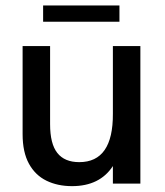

<svg xmlns="http://www.w3.org/2000/svg" viewBox="-20 -658 592 688"><path d="M238 9Q186.5 9 146.5 -10.5Q106.5 -30 83.8 -71.2Q61 -112.5 61 -177.5V-493H159.5V-213Q159.5 -142.5 185.5 -109.8Q211.5 -77 264 -77Q385.5 -77 384.5 -250.5V-493H483V0H384.5V-63Q337.5 9 238 9ZM408 -580H134.5V-638.5H408Z"/></svg>

Font: Acari Sans Neue SemiBold
Style: Regular
Weight: 600
Designer: Alfredo Marco Pradil (font), Cristiano Sobral (main changes)
Foundry: Hanken Design Co. (font), Cristiano Sobral (main changes)
Version: Version 2.459;March 19, 2022;FontCreator 14.0.0.2808 64-bit;